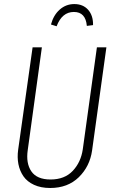

<svg xmlns="http://www.w3.org/2000/svg" viewBox="-20 -918 568 949"><path d="M259.8 -788.1 231.9 -796.9Q244.6 -843.8 275.4 -870.8Q306.2 -897.9 347.2 -897.9Q390.6 -897.9 415.8 -869.4Q440.9 -840.8 439.9 -793.9L409.2 -790Q403.3 -858.9 345.2 -858.9Q286.6 -858.9 259.8 -788.1ZM505.9 -684.1 435.1 -173.8Q423.8 -95.2 369.4 -42Q314.9 11.2 228 11.2Q182.1 11.2 148.2 -4.4Q114.3 -20 95.9 -46.6Q77.6 -73.2 71 -106.7Q64.5 -140.1 69.8 -178.2L141.1 -684.1H187L117.2 -176.8Q107.4 -111.3 135 -71Q162.6 -30.8 230 -30.8Q299.3 -30.8 339.6 -73.5Q379.9 -116.2 389.2 -180.2L459 -684.1Z"/></svg>

Font: Fira Sans Compressed ExtraLight
Style: Italic
Weight: 250
Width: 3
Italic angle: -8°
Designer: Carrois Corporate & Edenspiekermann AG
Foundry: Carrois Corporate GbR & Edenspiekermann AG
Version: Version 4.203;PS 004.203;hotconv 1.0.88;makeotf.lib2.5.64775